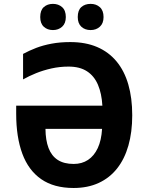

<svg xmlns="http://www.w3.org/2000/svg" viewBox="-20 -937 737 967"><path d="M325.7 -601.6Q280.8 -601.6 239.3 -592.3Q197.8 -583 161.6 -568.4Q125.5 -553.7 96.2 -537.1V-665.5Q127 -682.1 161.9 -695.6Q196.8 -709 239.5 -717Q282.2 -725.1 334 -725.1Q411.1 -725.1 469.2 -700.2Q527.3 -675.3 566.9 -627.7Q606.4 -580.1 626.2 -511.7Q646 -443.4 646 -356.4Q646 -271.5 626.7 -203.9Q607.4 -136.2 569.8 -88.6Q532.2 -41 477.1 -15.6Q421.9 9.8 350.6 9.8Q251.5 9.8 187.5 -34.7Q123.5 -79.1 92.5 -162.8Q61.5 -246.6 61.5 -364.3V-404.8H495.6Q492.2 -465.8 473.4 -510Q454.6 -554.2 418.2 -577.9Q381.8 -601.6 325.7 -601.6ZM351.1 -111.3Q392.6 -111.3 423.3 -131.6Q454.1 -151.9 472.4 -191.2Q490.7 -230.5 494.1 -288.1H209Q209.5 -231 224.4 -191.7Q239.3 -152.3 270.5 -131.8Q301.8 -111.3 351.1 -111.3ZM182.6 -851.1Q182.6 -885.3 200.7 -901.4Q218.8 -917.5 246.6 -917.5Q274.4 -917.5 293 -900.9Q311.5 -884.3 311.5 -851.1Q311.5 -819.3 293 -802.5Q274.4 -785.6 246.6 -785.6Q218.8 -785.6 200.7 -802.2Q182.6 -818.8 182.6 -851.1ZM371.6 -851.1Q371.6 -885.3 389.6 -901.4Q407.7 -917.5 436.5 -917.5Q464.4 -917.5 482.9 -900.9Q501.5 -884.3 501.5 -851.1Q501.5 -819.3 482.9 -802.5Q464.4 -785.6 436.5 -785.6Q407.7 -785.6 389.6 -802.5Q371.6 -819.3 371.6 -851.1Z"/></svg>

Font: Open Sans SemiCondensed
Style: Bold
Weight: 700
Width: 4
Designer: Monotype Design Team
Foundry: Monotype Imaging Inc.
Version: Version 3.003